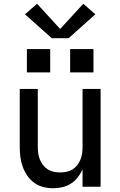

<svg xmlns="http://www.w3.org/2000/svg" viewBox="-20 -993 640 1021"><path d="M263 8Q236 8 210 1.5Q184 -5 162.5 -20.5Q141 -36 125.5 -58.5Q110 -81 101 -106Q92 -131 88.5 -157Q85 -183 85 -210V-520H181V-210Q181 -193 183.5 -176Q186 -159 192.5 -143.5Q199 -128 209.5 -114.5Q220 -101 234.5 -92Q249 -83 266 -79.5Q283 -76 300 -76Q317 -76 334 -79.5Q351 -83 365.5 -92Q380 -101 390.5 -114.5Q401 -128 407.5 -143.5Q414 -159 416.5 -176Q419 -193 419 -210V-520H515V0H419V-92Q409 -70 393.5 -50Q378 -30 357 -16.5Q336 -3 311.5 2.5Q287 8 263 8ZM353 -608V-732H477V-608ZM123 -608V-732H247V-608ZM255 -790 113 -917 177 -973 300 -839 423 -973 487 -917 345 -790Z"/></svg>

Font: Iosevka SS04 Medium Extended
Style: Regular
Weight: 500
Width: 7
Monospace: yes
Designer: Belleve Invis
Foundry: Belleve Invis
Version: Version 19.0.0; ttfautohint (v1.8.4)